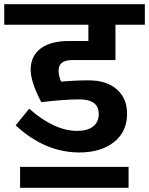

<svg xmlns="http://www.w3.org/2000/svg" viewBox="-40 -712 705 908"><path d="M-20 -692H645V-595H506V-428H303Q237 -428 237 -379Q237 -353 249 -326Q317 -332 379 -332Q465 -332 513 -289Q561 -246 561 -174Q561 -89 499 -40Q437 9 335 9Q173 9 34 -119L98 -198Q217 -93 325 -93Q374 -93 400.5 -114Q427 -135 427 -173Q427 -242 335 -242Q266 -242 155 -229Q105 -325 105 -382Q105 -447 152 -482.5Q199 -518 285 -518H378V-595H-20ZM55 176V77H568V176Z"/></svg>

Font: FiraGO SemiBold
Style: Regular
Weight: 600
Designer: bBox Type
Foundry: bBox Type GmbH
Version: Version 1.001;PS 001.001;hotconv 1.0.88;makeotf.lib2.5.64775